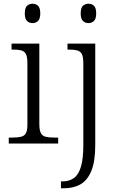

<svg xmlns="http://www.w3.org/2000/svg" viewBox="-20 -770 635 1030"><path d="M27 0V-32H47Q76 -32 93.5 -36.5Q111 -41 119 -55.5Q127 -70 127 -102V-431Q127 -465 119 -480Q111 -495 94.5 -499.5Q78 -504 52 -504H42V-536H191V-105Q191 -72 199 -56.5Q207 -41 224.5 -36.5Q242 -32 271 -32H292V0ZM155 -646Q137 -646 125 -657.5Q113 -669 113 -698Q113 -728 125 -739Q137 -750 155 -750Q172 -750 184 -739Q196 -728 196 -698Q196 -669 184 -657.5Q172 -646 155 -646ZM307 240V203H316Q351 203 376 185.5Q401 168 414 125Q427 82 427 9V-431Q427 -465 419 -480Q411 -495 394.5 -499.5Q378 -504 352 -504H342V-536H491V8Q491 97 469.5 148Q448 199 410.5 219.5Q373 240 323 240ZM455 -646Q437 -646 425 -657.5Q413 -669 413 -698Q413 -728 425 -739Q437 -750 455 -750Q472 -750 484 -739Q496 -728 496 -698Q496 -669 484 -657.5Q472 -646 455 -646Z"/></svg>

Font: Noto Serif Kannada Light
Style: Regular
Weight: 300
Version: Version 2.003